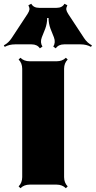

<svg xmlns="http://www.w3.org/2000/svg" viewBox="-26 -975 505 1014"><path d="M272.9 -933.6Q302.7 -933.6 314.5 -955.1L329.6 -947.3Q322.8 -933.1 324.2 -923.8Q325.7 -914.6 334.5 -900.9L418 -773.9Q434.6 -748.5 459.5 -735.4L454.6 -727.5Q430.7 -740.7 399.9 -740.7H312.5Q282.7 -740.7 268.6 -719.7L255.4 -729Q269 -750.5 258.8 -777.8L240.7 -823.2Q230.5 -850.6 230.5 -879.9H223.1Q223.1 -850.6 212.9 -823.2L194.8 -777.8Q184.6 -750.5 198.2 -729L184.6 -719.7Q170.4 -740.7 141.1 -740.7H53.7Q22.9 -740.7 -1 -727.5L-5.9 -735.4Q19 -748.5 35.6 -773.9L119.1 -900.9Q127.9 -914.6 129.4 -923.8Q130.9 -933.1 124 -947.3L139.2 -955.1Q150.9 -933.6 180.7 -933.6ZM272.9 0H130.9Q101.1 0 82 19L72.3 9.3Q91.3 -9.8 91.3 -39.6V-611.8Q91.3 -641.6 72.3 -660.6L82 -669.9Q100.6 -651.4 130.9 -651.4H272.9Q303.2 -651.4 321.8 -669.9L331.5 -660.6Q312.5 -641.6 312.5 -611.8V-39.6Q312.5 -9.8 331.5 9.3L321.8 19Q302.7 0 272.9 0Z"/></svg>

Font: Nosifer
Style: Regular
Weight: 400
Version: Version 001.002